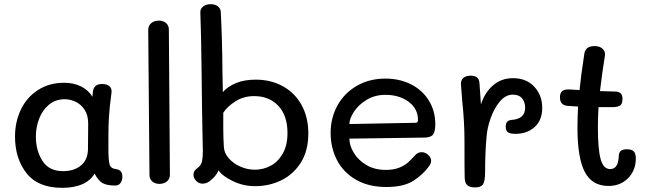

<svg xmlns="http://www.w3.org/2000/svg" viewBox="-20 -891 3114 921"><path d="M567 -43Q567 -25 558 -13Q549 -1 533 -1Q492 -1 471.5 -13Q451 -25 434 -58Q392 10 278 10Q162 10 107 -60.5Q52 -131 52 -236Q52 -306 80 -365Q108 -424 162 -459Q216 -494 288 -494Q334 -494 369.5 -476Q405 -458 423 -427L426 -452Q430 -488 469 -488Q495 -488 506 -476.5Q517 -465 515 -448Q505 -373 503 -335Q500 -299 500 -241V-175Q500 -123 505.5 -103Q511 -83 535 -80Q550 -78 558.5 -70Q567 -62 567 -43ZM403 -298Q403 -339 385.5 -365Q368 -391 342.5 -403Q317 -415 291 -415Q246 -415 214.5 -388.5Q183 -362 167.5 -321Q152 -280 152 -236Q152 -169 183.5 -119.5Q215 -70 282 -70Q335 -70 368 -97Q401 -124 402 -175Q403 -220 403 -298Z M697 -52 691 -748Q691 -768 705.5 -780Q720 -792 742 -792Q764 -792 777 -780Q790 -768 790 -749L795 -53Q795 -33 781 -21Q767 -9 745 -9Q723 -9 710 -21Q697 -33 697 -52Z M1459 -251Q1459 -168 1423 -111Q1387 -54 1329 -26Q1271 2 1204 2Q1147 2 1096.5 -22.5Q1046 -47 1028 -74Q1020 -54 1003.5 -37.5Q987 -21 974 -15Q964 -10 952 -10Q934 -10 921 -23.5Q908 -37 908 -53Q908 -68 920 -79Q923 -82 932.5 -89.5Q942 -97 947 -110Q953 -128 953 -169L951 -266Q951 -290 949 -382Q947 -508 947 -549Q945 -733 941 -830Q940 -849 954.5 -860Q969 -871 991 -871Q1011 -871 1024.5 -861Q1038 -851 1039 -834Q1046 -702 1047 -550L1049 -449Q1071 -475 1111 -492Q1151 -509 1207 -509Q1279 -509 1336.5 -477.5Q1394 -446 1426.5 -387.5Q1459 -329 1459 -251ZM1359 -253Q1359 -337 1315 -383.5Q1271 -430 1199 -430Q1149 -430 1109.5 -405Q1070 -380 1051 -350V-275Q1051 -229 1054 -184Q1056 -156 1077.5 -131.5Q1099 -107 1132.5 -92Q1166 -77 1203 -77Q1243 -77 1278.5 -96Q1314 -115 1336.5 -154.5Q1359 -194 1359 -253Z M1566 -253Q1566 -326 1599 -385.5Q1632 -445 1692 -479.5Q1752 -514 1829 -514Q1897 -514 1951.5 -486.5Q2006 -459 2037 -409Q2068 -359 2068 -295Q2068 -261 2058 -246.5Q2048 -232 2017 -231L1656 -226Q1656 -193 1677 -158Q1698 -123 1737.5 -99.5Q1777 -76 1830 -76Q1868 -76 1894.5 -86.5Q1921 -97 1937 -111.5Q1953 -126 1975 -150Q1986 -161 2003 -161Q2019 -161 2033.5 -148.5Q2048 -136 2048 -120Q2048 -107 2039 -95Q2011 -55 1964 -24.5Q1917 6 1833 6Q1748 6 1687.5 -29Q1627 -64 1596.5 -123Q1566 -182 1566 -253ZM1974 -302Q1980 -302 1982.5 -305.5Q1985 -309 1985 -316Q1985 -369 1940.5 -402.5Q1896 -436 1829 -436Q1778 -436 1738.5 -412Q1699 -388 1677.5 -354.5Q1656 -321 1656 -296Z M2581 -373Q2581 -315 2545 -282Q2509 -249 2452 -249Q2427 -249 2416.5 -256.5Q2406 -264 2406 -283Q2406 -300 2413.5 -307.5Q2421 -315 2436 -316Q2499 -321 2499 -375Q2499 -401 2484.5 -419Q2470 -437 2440 -437Q2405 -437 2377.5 -404Q2350 -371 2333.5 -324Q2317 -277 2314 -235Q2307 -160 2307 -67Q2307 -22 2297 -7Q2287 8 2259 8Q2232 8 2220.5 -3.5Q2209 -15 2209 -42Q2208 -61 2208 -223Q2208 -304 2197 -410L2191 -487Q2190 -506 2202.5 -517Q2215 -528 2238 -528Q2278 -528 2280 -492L2287 -390Q2305 -447 2345 -481.5Q2385 -516 2441 -516Q2505 -516 2543 -475Q2581 -434 2581 -373Z M3030 -131Q3030 -74 2993 -36.5Q2956 1 2899 1Q2820 1 2785 -66.5Q2750 -134 2750 -278Q2750 -329 2753 -380L2705 -383Q2666 -385 2666 -424Q2666 -444 2676.5 -453.5Q2687 -463 2711 -462L2760 -459Q2766 -522 2783 -634Q2789 -670 2832 -670Q2857 -670 2870.5 -657Q2884 -644 2882 -626Q2868 -539 2858 -454Q2912 -452 2929 -452Q2948 -452 2957 -443.5Q2966 -435 2966 -417Q2966 -395 2956.5 -386.5Q2947 -378 2922 -377H2851Q2848 -329 2848 -278Q2848 -177 2861 -128.5Q2874 -80 2907 -80Q2945 -80 2948 -139Q2948 -157 2956.5 -166Q2965 -175 2987 -175Q3010 -175 3020 -165Q3030 -155 3030 -131Z"/></svg>

Font: Mali Medium
Style: Regular
Weight: 500
Version: Version 1.000; ttfautohint (v1.6)